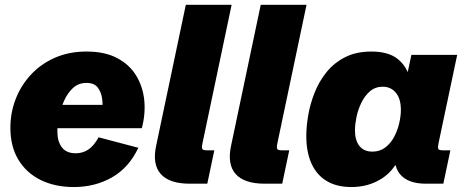

<svg xmlns="http://www.w3.org/2000/svg" viewBox="-20 -752 1910 786"><path d="M281.7 13.7Q205.6 13.7 147 -14.9Q88.4 -43.5 55.4 -97.9Q22.5 -152.3 22.5 -229Q22.5 -290 43.9 -345.9Q65.4 -401.9 106 -445.8Q146.5 -489.7 204.3 -515.4Q262.2 -541 334.5 -541Q409.2 -541 459.7 -514.2Q510.3 -487.3 537.6 -442.4Q564.9 -397.5 570.6 -341.6Q576.2 -285.6 560.5 -227.1H141.6L161.6 -322.8H412.1L398.9 -300.8Q401.4 -320.8 398.2 -347.2Q395 -373.5 380.6 -393.1Q366.2 -412.6 334 -412.6Q300.8 -412.6 277.8 -390.9Q254.9 -369.1 241 -336.4Q227.1 -303.7 220.9 -270.3Q214.8 -236.8 214.8 -213.9Q214.8 -173.3 233.2 -148.9Q251.5 -124.5 290.5 -124.5Q317.4 -124.5 340.3 -138.9Q363.3 -153.3 383.8 -189.9L546.4 -147Q507.8 -65.4 438.5 -25.9Q369.1 13.7 281.7 13.7Z M757.3 0Q673.3 0 638.2 -39.6Q603 -79.1 619.1 -154.8L740.7 -732.4H928.2L808.6 -164.1Q805.2 -147.5 808.3 -142.1Q811.5 -136.7 826.2 -136.7H857.4L828.6 0Z M1064 0Q980 0 944.8 -39.6Q909.7 -79.1 925.8 -154.8L1047.4 -732.4H1234.9L1115.2 -164.1Q1111.8 -147.5 1115 -142.1Q1118.2 -136.7 1132.8 -136.7H1164.1L1135.3 0Z M1418.5 13.7Q1358.4 13.7 1317.4 -11Q1276.4 -35.6 1255.1 -82.5Q1233.9 -129.4 1233.9 -195.8Q1233.9 -233.9 1241.7 -279.8Q1249.5 -325.7 1267.6 -371.8Q1285.6 -418 1316.4 -456.3Q1347.2 -494.6 1392.6 -517.8Q1438 -541 1500.5 -541Q1570.8 -541 1608.9 -510Q1647 -479 1660.2 -424.3L1642.6 -425.8L1664.1 -527.3H1851.6L1774.9 -164.1Q1771.5 -147.9 1774.4 -142.3Q1777.3 -136.7 1792 -136.7H1823.7L1794.9 0H1723.6Q1648.9 0 1616.9 -39.8Q1585 -79.6 1600.1 -154.3L1603 -168.9L1623.5 -125.5Q1596.7 -55.2 1542.5 -20.8Q1488.3 13.7 1418.5 13.7ZM1504.4 -131.3Q1535.6 -131.3 1557.9 -148.7Q1580.1 -166 1594 -192.6Q1607.9 -219.2 1614.5 -248.5Q1621.1 -277.8 1621.1 -301.8Q1621.1 -347.7 1600.6 -372.3Q1580.1 -397 1546.9 -397Q1516.1 -397 1494.4 -378.2Q1472.7 -359.4 1459 -330.8Q1445.3 -302.2 1439.2 -272Q1433.1 -241.7 1433.1 -218.8Q1433.1 -177.7 1451.4 -154.5Q1469.7 -131.3 1504.4 -131.3Z"/></svg>

Font: Schibsted Grotesk Black
Style: Italic
Weight: 900
Italic angle: -12°
Designer: Bakken & Baeck AS, Henrik Kongsvoll
Foundry: Schibsted ASA
Version: Version 1.100;gftools[0.9.25]